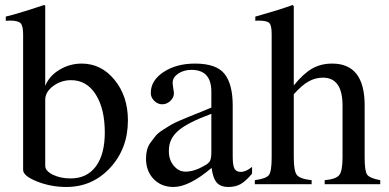

<svg xmlns="http://www.w3.org/2000/svg" viewBox="-20 -733 1547 764"><path d="M160 -711V-391Q175 -430 216 -455Q257 -480 305 -480Q383 -480 436 -415Q489 -350 489 -254Q489 -142 418.5 -65.5Q348 11 244 11Q182 11 127 -11Q72 -33 72 -57V-598Q72 -630 62 -640.5Q52 -651 21 -651Q9 -651 3 -650V-667L34 -675Q103 -695 155 -713ZM160 -336V-73Q160 -53 190 -38Q220 -23 261 -23Q326 -23 361.5 -71Q397 -119 397 -206Q397 -300 361 -357Q325 -414 263 -414Q223 -414 191.5 -390.5Q160 -367 160 -336Z M561 -102Q561 -120 565 -136Q569 -152 579.5 -166.5Q590 -181 599.5 -192.5Q609 -204 628 -216Q647 -228 659 -235.5Q671 -243 697 -254Q723 -265 736.5 -270.5Q750 -276 779 -287.5Q808 -299 821 -305V-368Q821 -455 742 -455Q711 -455 689 -440Q667 -425 667 -404Q667 -396 669.5 -381.5Q672 -367 672 -362Q672 -345 658 -331.5Q644 -318 625 -318Q608 -318 594 -331.5Q580 -345 580 -363Q580 -413 631 -446.5Q682 -480 756 -480Q841 -480 873.5 -439Q906 -398 906 -313V-110Q906 -75 913 -62Q920 -49 938 -49Q959 -49 983 -69V-42Q957 -11 936.5 0Q916 11 889 11Q857 11 842 -7Q827 -25 822 -65Q733 11 670 11Q622 11 591.5 -20.5Q561 -52 561 -102ZM821 -128V-280Q728 -246 690 -213.5Q652 -181 652 -135V-130Q652 -97 671.5 -73.5Q691 -50 718 -50Q753 -50 794 -74Q811 -83 816 -93.5Q821 -104 821 -128Z M1149 -358V-106Q1149 -52 1161.5 -36.5Q1174 -21 1220 -16V0H994V-16Q1039 -22 1050 -36.5Q1061 -51 1061 -106V-598Q1061 -632 1051.5 -641.5Q1042 -651 1008 -651Q1000 -651 996 -650V-667L1024 -675Q1095 -695 1144 -713L1149 -709V-393Q1186 -439 1221 -459.5Q1256 -480 1302 -480Q1431 -480 1431 -314V-106Q1431 -52 1441 -38Q1451 -24 1493 -16V0H1272V-16Q1317 -20 1330 -36.5Q1343 -53 1343 -106V-313Q1343 -424 1265 -424Q1235 -424 1208 -409Q1181 -394 1149 -358Z"/></svg>

Font: MM Ethnic
Style: Regular
Weight: 400
Designer: Khon Soe Zaw Thu
Version: Version 1.00 July 18, 2016, initial release